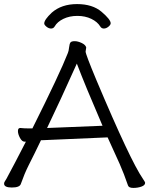

<svg xmlns="http://www.w3.org/2000/svg" viewBox="-21 -913 732 942"><path d="M196 -798Q196 -816 233 -851Q281 -893 357 -893Q433 -893 477.5 -855Q522 -817 522 -799Q522 -791 511 -782Q500 -773 488.5 -773Q477 -773 471 -783Q457 -806 427 -820.5Q397 -835 358.5 -835Q320 -835 290 -820.5Q260 -806 247 -783Q241 -773 229.5 -773Q218 -773 207 -782Q196 -791 196 -798ZM402 -680 399 -660Q399 -647 452 -520Q619 -124 680 -36Q691 -20 691 -16Q691 -4 673 2.5Q655 9 633 9Q611 9 607 -3Q588 -59 566 -109L507 -239L184 -225H180Q164 -191 148 -159L118 -99Q99 -61 81 -10Q75 7 37 7Q-1 7 -1 -12Q-1 -18 3 -23.5Q7 -29 11 -36.5Q15 -44 24.5 -62Q34 -80 53.5 -116.5Q73 -153 106 -218H99Q87 -218 77 -236.5Q67 -255 67 -270Q67 -285 78 -285H80Q98 -283 119 -283H138Q273 -553 312 -653Q316 -662 318 -680.5Q320 -699 325 -705Q330 -711 345.5 -711Q361 -711 380 -702Q399 -693 402 -680ZM482 -296Q397 -493 356 -601Q273 -416 210 -285Z"/></svg>

Font: Moon Stars Kai T
Style: Regular
Weight: 400
Designer: GuiWonder
Version: Version 1.101